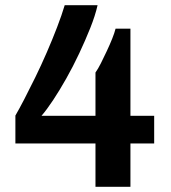

<svg xmlns="http://www.w3.org/2000/svg" viewBox="-20 -716 655 736"><path d="M346 0V-166H39V-273Q53 -297 73 -335.5Q93 -374 115.5 -420Q138 -466 159.5 -515.5Q181 -565 199 -612Q217 -659 228 -696H354Q345 -656 326 -608.5Q307 -561 283.5 -511Q260 -461 234 -415Q208 -369 183.5 -332Q159 -295 139 -272H346V-438Q356 -452 367 -474Q378 -496 389.5 -520.5Q401 -545 410 -567.5Q419 -590 423 -606H480V-272H571V-166H480V0Z"/></svg>

Font: Chivo SemiBold
Style: Regular
Weight: 600
Designer: Hector Gatti
Foundry: Omnibus-Type
Version: Version 2.002